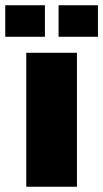

<svg xmlns="http://www.w3.org/2000/svg" viewBox="-60 -711 393 731"><path d="M40 0V-510H233V0ZM-40 -571V-691H111V-571ZM163 -571V-691H313V-571Z"/></svg>

Font: Saira SemiCondensed Black
Style: Regular
Weight: 900
Width: 4
Designer: Hector Gatti with collaboration of the Omnibus-Type team
Foundry: Omnibus-Type
Version: Version 1.101